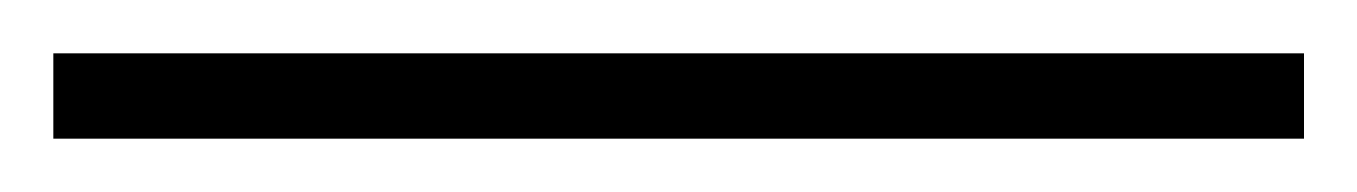

<svg xmlns="http://www.w3.org/2000/svg" viewBox="-25 63 509 72"><path d="M-5 115V83H464V115Z"/></svg>

Font: Noto Serif Thai ExtraLight
Style: Regular
Weight: 250
Version: Version 2.001